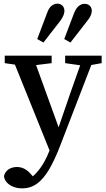

<svg xmlns="http://www.w3.org/2000/svg" viewBox="-20 -787 581 1052"><path d="M101 245Q74 245 52 236Q30 227 16.5 211.5Q3 196 2 177Q8 153 27.5 140.5Q47 128 73 128Q94 128 113 137.5Q132 147 151 169L181 203L145 220L128 202Q157 185 180 159.5Q203 134 221 102.5Q239 71 252 36L271 -15L278 -22L364 -273L438 -482H500L311 8Q280 89 249 141.5Q218 194 182.5 219.5Q147 245 101 245ZM261 61 42 -482H159L305 -79L317 -62ZM6 -441V-482H263V-441L150 -427H103ZM337 -441V-482H537V-441L459 -427H436ZM184 -573 237 -713Q247 -743 262.5 -755Q278 -767 295 -767Q311 -767 322 -756Q333 -745 333 -727Q333 -717 328 -703.5Q323 -690 309 -671L218 -554ZM332 -573 385 -713Q397 -743 412 -754.5Q427 -766 443 -766Q461 -766 472 -755.5Q483 -745 483 -727Q483 -717 477.5 -703Q472 -689 457 -671L366 -554Z"/></svg>

Font: Source Serif 4 18pt Medium
Style: Regular
Weight: 500
Designer: Frank Grießhammer
Foundry: Adobe Systems Incorporated
Version: Version 4.004;hotconv 1.0.116;makeotfexe 2.5.65601